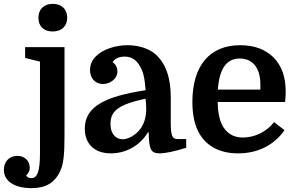

<svg xmlns="http://www.w3.org/2000/svg" viewBox="-109 -784 1534 994"><path d="M90 -692C90 -649 116 -621 164 -621C212 -621 239 -651 239 -692C239 -735 211 -764 164 -764C117 -764 90 -735 90 -692ZM21 -540V-484L98 -465V9C98 106 83 138 54 138C49 138 30 138 27 123C39 115 45 98 45 85C45 50 20 23 -19 23C-64 23 -89 56 -89 95C-89 156 -31 190 54 190C126 190 174 164 203 101C220 65 225 14 225 -85V-540Z M330 -118C330 -38 381 10 465 10C544 10 616 -31 657 -99H661C661 -56 665 -27 672 -12C679 3 694 10 716 10C747 10 794 0 855 -19V-64H810C781 -64 775 -86 775 -151V-281C775 -382 749 -456 696 -503C665 -530 614 -550 551 -550C520 -550 490 -545 460 -535C400 -515 357 -476 357 -421C357 -380 383 -349 424 -349C465 -349 499 -380 499 -413C499 -428 493 -452 474 -461C482 -480 508 -491 536 -491C575 -491 599 -471 616 -440C631 -415 640 -384 645 -317C428 -284 330 -229 330 -118ZM526 -63C495 -63 463 -86 463 -143C463 -211 506 -243 644 -273C647 -256 648 -234 648 -218C648 -170 632 -135 617 -116C592 -83 554 -63 526 -63Z M1367 -256C1370 -287 1370 -296 1370 -311C1370 -386 1349 -444 1307 -487C1264 -529 1207 -550 1134 -550C977 -550 887 -444 887 -257C887 -198 896 -147 916 -106C953 -30 1026 10 1123 10C1239 10 1317 -43 1364 -110L1310 -152C1269 -99 1207 -72 1148 -72C1095 -72 1059 -98 1038 -143C1025 -173 1018 -211 1018 -256ZM1132 -481C1199 -481 1239 -433 1239 -346V-320H1019C1026 -427 1063 -481 1132 -481Z"/></svg>

Font: Domine
Style: Bold
Weight: 700
Designer: Pablo Impallari, Rodrigo Fuenzalida, Brenda Gallo
Foundry: Pablo Impallari, Rodrigo Fuenzalida, Brenda Gallo
Version: Version 2.000